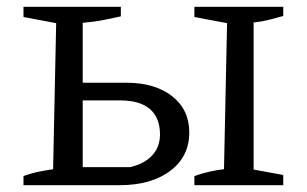

<svg xmlns="http://www.w3.org/2000/svg" viewBox="-20 -544 902 564"><path d="M49 0V-27Q68 -34 88.5 -38.5Q109 -43 136 -47L145 -476L49 -494V-524H335V-496Q308 -490 283 -485Q258 -480 223 -477V-301H351Q435 -301 485.5 -261.5Q536 -222 536 -155Q536 -84 480 -42Q424 0 331 0ZM551 0V-27Q574 -35 596.5 -40Q619 -45 638 -47L647 -476L551 -494V-524H812V-497Q791 -491 769 -485.5Q747 -480 725 -478V-46L812 -30V0ZM223 -53H362Q405 -63 427.5 -88Q450 -113 450 -149Q450 -198 420.5 -223.5Q391 -249 334 -249H223Z"/></svg>

Font: Piazzolla SC
Style: Regular
Weight: 400
Designer: Juan Pablo del Peral
Foundry: Huerta Tipografica
Version: Version 1.330